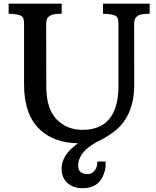

<svg xmlns="http://www.w3.org/2000/svg" viewBox="-20 -752 829 1021"><path d="M472.7 16.1Q395.5 65.4 395.5 129.4Q395.5 173.8 448.2 173.8Q467.3 173.8 482.4 156.2Q497.6 138.7 497.6 106.9H541.5Q541.5 110.4 541.5 128.2Q541.5 146 532.7 171.4Q505.9 249 419.4 249Q370.6 249 339.1 221.4Q307.6 193.8 307.6 145Q307.6 70.8 395 9.8Q270 8.3 194.3 -61Q107.9 -140.6 107.9 -302.7V-625.5Q107.9 -657.2 96.7 -665Q77.6 -678.7 25.9 -678.7V-732.4H308.1V-678.7Q261.7 -678.7 247.6 -669.7Q233.4 -660.6 229.5 -650.4Q225.6 -640.1 225.6 -625.5L226.1 -292.5Q226.1 -174.3 280.5 -117.9Q335 -61.5 418.9 -61.5Q562.5 -61.5 598.6 -196.3Q609.9 -238.8 609.9 -292.5V-625.5Q609.9 -657.2 598.6 -665Q579.6 -678.7 527.8 -678.7V-732.4H775.9V-678.7Q729.5 -678.7 715.3 -669.7Q701.2 -660.6 697.3 -650.4Q693.4 -640.1 693.4 -625.5L693.8 -302.7Q693.8 -130.4 581.5 -48.3Q548.8 -24.4 521.2 -10.7Q493.7 2.9 472.7 16.1Z"/></svg>

Font: Arbutus Slab
Style: Regular
Weight: 400
Designer: Karolina Lach
Foundry: Karolina Lach
Version: Version 1.001; ttfautohint (v0.92) -l 10 -r 16 -G 200 -x 7 -